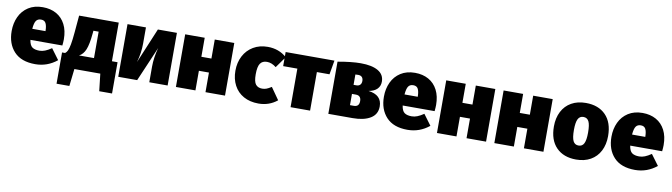

<svg xmlns="http://www.w3.org/2000/svg" viewBox="-36 -1148 6716 1918"><g transform="rotate(10 3322.0 -189.5)"><path d="M541 -211H217Q225 -157 250.5 -138.5Q276 -120 324 -120Q352 -120 381 -131.5Q410 -143 445 -167L525 -59Q428 20 305 20Q163 20 90 -58.5Q17 -137 17 -266Q17 -346 47.5 -411.5Q78 -477 138 -515.5Q198 -554 283 -554Q362 -554 421 -521Q480 -488 512.5 -425Q545 -362 545 -274Q545 -249 541 -211ZM350 -330Q349 -377 335.5 -403Q322 -429 287 -429Q254 -429 237.5 -406Q221 -383 216 -323H350Z M1113 -142V175H983L963 0H700L680 175H550V-142H581Q596 -153 605.5 -173Q615 -193 623.5 -237.5Q632 -282 639 -363L654 -534H1056V-142ZM874 -410H821L818 -379Q808 -270 786 -216.5Q764 -163 722 -142H874Z M1646 0H1460V-160Q1460 -249 1488 -352L1337 0H1145V-534H1332V-370Q1332 -274 1304 -178L1453 -534H1646Z M2030 -199H1928V0H1730V-534H1928V-341H2030V-534H2228V0H2030Z M2759 -483 2677 -368Q2631 -405 2583 -405Q2537 -405 2515 -373Q2493 -341 2493 -263Q2493 -188 2515.5 -160.5Q2538 -133 2581 -133Q2604 -133 2624 -140.5Q2644 -148 2674 -167L2759 -46Q2678 20 2570 20Q2483 20 2419 -15.5Q2355 -51 2321 -115.5Q2287 -180 2287 -263Q2287 -347 2321.5 -413Q2356 -479 2419 -516.5Q2482 -554 2565 -554Q2679 -554 2759 -483Z M3219 -391H3091V0H2893V-391H2749V-534H3244Z M3769 -161Q3769 -81 3702.5 -40.5Q3636 0 3522 0H3276V-529Q3415 -554 3508 -554Q3622 -554 3684.5 -517.5Q3747 -481 3747 -409Q3747 -364 3718 -334.5Q3689 -305 3632 -295Q3769 -278 3769 -161ZM3474 -434V-329H3504Q3527 -329 3540.5 -343Q3554 -357 3554 -382Q3554 -407 3541 -421Q3528 -435 3503 -435Q3487 -435 3474 -434ZM3567 -181Q3567 -208 3553.5 -222.5Q3540 -237 3514 -237H3474V-123H3514Q3567 -123 3567 -181Z M4317 -211H3993Q4001 -157 4026.5 -138.5Q4052 -120 4100 -120Q4128 -120 4157 -131.5Q4186 -143 4221 -167L4301 -59Q4204 20 4081 20Q3939 20 3866 -58.5Q3793 -137 3793 -266Q3793 -346 3823.5 -411.5Q3854 -477 3914 -515.5Q3974 -554 4059 -554Q4138 -554 4197 -521Q4256 -488 4288.5 -425Q4321 -362 4321 -274Q4321 -249 4317 -211ZM4126 -330Q4125 -377 4111.5 -403Q4098 -429 4063 -429Q4030 -429 4013.5 -406Q3997 -383 3992 -323H4126Z M4678 -199H4576V0H4378V-534H4576V-341H4678V-534H4876V0H4678Z M5260 -199H5158V0H4960V-534H5158V-341H5260V-534H5458V0H5260Z M6067 -266Q6067 -180 6033.5 -115Q6000 -50 5938 -15Q5876 20 5792 20Q5664 20 5590.5 -55Q5517 -130 5517 -268Q5517 -354 5550.5 -419Q5584 -484 5646 -519Q5708 -554 5792 -554Q5920 -554 5993.5 -479Q6067 -404 6067 -266ZM5720 -268Q5720 -189 5737 -155.5Q5754 -122 5792 -122Q5830 -122 5847 -156Q5864 -190 5864 -266Q5864 -345 5847 -378.5Q5830 -412 5792 -412Q5754 -412 5737 -378Q5720 -344 5720 -268Z M6625 -211H6301Q6309 -157 6334.5 -138.5Q6360 -120 6408 -120Q6436 -120 6465 -131.5Q6494 -143 6529 -167L6609 -59Q6512 20 6389 20Q6247 20 6174 -58.5Q6101 -137 6101 -266Q6101 -346 6131.5 -411.5Q6162 -477 6222 -515.5Q6282 -554 6367 -554Q6446 -554 6505 -521Q6564 -488 6596.5 -425Q6629 -362 6629 -274Q6629 -249 6625 -211ZM6434 -330Q6433 -377 6419.5 -403Q6406 -429 6371 -429Q6338 -429 6321.5 -406Q6305 -383 6300 -323H6434Z"/></g></svg>

Font: FiraGO Heavy
Style: Regular
Weight: 900
Designer: bBox Type
Foundry: bBox Type GmbH
Version: Version 1.001